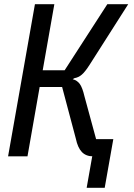

<svg xmlns="http://www.w3.org/2000/svg" viewBox="-20 -745 640 915"><path d="M341.5 -84 276 -330.5H169L111 0H18.5L146.5 -725H239L183.5 -410H288L491.5 -725H591L407.5 -437Q385.5 -402.5 369.5 -389Q353.5 -375.5 334.5 -372.5L326.5 -367.5Q348 -362 360.5 -344.5Q373 -327 382.5 -286L438 -82H520L479 150H393L419.5 0H423Q390 0 370.2 -20.5Q350.5 -41 341.5 -84Z"/></svg>

Font: JuliaMono MediumItalic
Style: Regular
Weight: 500
Italic angle: -9°
Monospace: yes
Designer: cormullion
Foundry: corm
Version: Version 0.049; ttfautohint (v1.8.4)